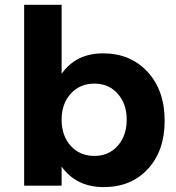

<svg xmlns="http://www.w3.org/2000/svg" viewBox="-20 -762 724 788"><path d="M402.8 -543Q516.1 -543 585.9 -466.8Q655.8 -390.6 655.8 -266.1Q655.8 -143.6 587.2 -68.8Q518.6 5.9 405.8 5.9Q293.5 5.9 232.9 -78.1V0H79.1V-742.2H232.9V-459Q292 -543 402.8 -543ZM367.2 -122.1Q426.3 -122.1 463.1 -163.6Q500 -205.1 500 -271Q500 -335.9 463.1 -377.4Q426.3 -418.9 367.2 -418.9Q308.1 -418.9 270.5 -377.7Q232.9 -336.4 232.9 -271Q232.9 -204.6 270.3 -163.3Q307.6 -122.1 367.2 -122.1Z"/></svg>

Font: Montserrat arm SemiBold
Style: Regular
Weight: 600
Designer: Julieta Ulanovsky
Foundry: Julieta Ulanovsky
Version: Version 6.000;PS 006.000;hotconv 1.0.88;makeotf.lib2.5.64775